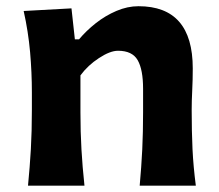

<svg xmlns="http://www.w3.org/2000/svg" viewBox="-20 -586 692 606"><path d="M68.4 0Q74.2 -59.6 77.4 -115.2Q80.6 -170.9 80.6 -239.7V-294.4Q80.6 -356.9 75 -421.4Q69.3 -485.8 54.7 -551.3L205.6 -559.6L216.3 -461.9H229.5Q252 -488.8 282.2 -512.7Q312.5 -536.6 347.4 -551.5Q382.3 -566.4 417 -566.4Q588.4 -566.4 588.4 -370.1Q588.4 -334.5 586.7 -300.8Q585 -267.1 585 -239.7Q585 -170.9 587.6 -115.2Q590.3 -59.6 598.1 0H420.9Q426.3 -59.6 429 -114.3Q431.6 -168.9 431.6 -231.4V-305.7Q431.6 -366.2 414.6 -396Q397.5 -425.8 352.5 -425.8Q327.6 -425.8 292.5 -402.8Q257.3 -379.9 233.9 -348.1V-231.4Q233.9 -168.9 237.1 -114.3Q240.2 -59.6 246.6 0Z"/></svg>

Font: Pinar-DS2-FD Bold
Style: Regular
Weight: 700
Designer: Amin Abedi
Version: Version 3.000